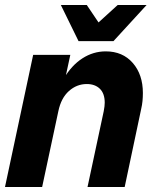

<svg xmlns="http://www.w3.org/2000/svg" viewBox="-40 -750 646 770"><path d="M-20 0 93 -530H242L201 -340L168 -304Q184 -381 215.5 -434.5Q247 -488 290.5 -516Q334 -544 384 -544Q452 -544 492.5 -497.5Q533 -451 533 -377Q533 -361 531.5 -345Q530 -329 526 -312L460 0H311L376 -304Q378 -315 379 -323Q380 -331 380 -338Q380 -375 360.5 -394Q341 -413 308 -413Q268 -413 236.5 -385Q205 -357 194 -304L129 0ZM309 -585 321 -629 432 -730H548L415 -585ZM275 -585 204 -730H308L376 -629L381 -585Z"/></svg>

Font: Radio Canada Big
Style: Bold Italic
Weight: 700
Italic angle: -12°
Designer: Étienne Aubert Bonn
Foundry: Coppers and Brasses
Version: Version 1.001